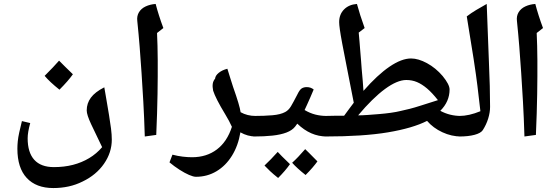

<svg xmlns="http://www.w3.org/2000/svg" viewBox="-20 -697 2829 972"><path d="M250 255Q163 255 115.5 204Q68 153 68 56Q68 38 70 18Q72 -2 77.5 -27Q83 -52 91 -84L133 -74Q120 -27 120 3Q120 75 153.5 112Q187 149 253 149Q305 149 349.5 137.5Q394 126 431.5 103.5Q469 81 497 48Q464 -20 441.5 -68Q419 -116 419 -138Q419 -174 440 -202.5Q461 -231 508 -255Q511 -238 515 -214.5Q519 -191 523.5 -164.5Q528 -138 532 -114Q538 -78 542 -46.5Q546 -15 546 10Q546 75 506.5 132Q467 189 398 222Q364 239 327 247Q290 255 250 255ZM281 -243Q232 -282 206 -313Q230 -337 248 -356Q266 -375 279 -390Q292 -377 309.5 -359.5Q327 -342 349 -321Q337 -304 320 -284.5Q303 -265 281 -243Z M713 -6Q710 -104 705.5 -182.5Q701 -261 696.5 -329Q692 -397 687 -460Q682 -523 675 -591Q672 -616 683.5 -635Q695 -654 717.5 -664.5Q740 -675 768 -677Q775 -650 785 -618.5Q795 -587 807 -555L775 -530Q778 -469 778.5 -392Q779 -315 777.5 -221Q776 -127 771 -14Z M972 198Q959 198 937 188.5Q915 179 888.5 162Q862 145 838 125L853 86Q880 93 905 96Q930 99 952 99Q1026 99 1078 59.5Q1130 20 1154 -55Q1147 -70 1139 -85.5Q1131 -101 1121 -117Q1095 -160 1080 -189.5Q1065 -219 1059 -238Q1055 -258 1057 -272.5Q1059 -287 1069 -299Q1070 -314 1087 -328Q1104 -342 1131 -349Q1139 -322 1146.5 -299.5Q1154 -277 1160 -257Q1177 -209 1186.5 -177Q1196 -145 1198 -129Q1232 -110 1274 -110Q1282 -110 1282 -102V-14Q1282 -6 1274 -6Q1234 -6 1197 -27Q1186 40 1154.5 91Q1123 142 1076 170Q1029 198 972 198Z M1265 -6Q1257 -6 1257 -14V-102Q1257 -110 1265 -110Q1318 -110 1359 -113.5Q1400 -117 1424 -130Q1441 -139 1453 -159Q1465 -179 1485 -218Q1497 -243 1507.5 -249.5Q1518 -256 1533 -256Q1553 -256 1568 -244Q1560 -224 1551 -204Q1542 -184 1534.5 -167Q1527 -150 1522 -140Q1549 -124 1576.5 -117Q1604 -110 1634 -110Q1642 -110 1642 -102V-14Q1642 -6 1634 -6Q1552 -6 1485 -71L1474 -56Q1459 -37 1430 -26Q1401 -15 1359.5 -10.5Q1318 -6 1265 -6ZM1527 189Q1484 155 1459 127Q1488 101 1525 58Q1529 61 1544 76.5Q1559 92 1587 120Q1577 134 1562 151.5Q1547 169 1527 189ZM1388 204Q1364 185 1347 169Q1330 153 1319 141Q1335 126 1352 108.5Q1369 91 1386 72Q1392 79 1407.5 94.5Q1423 110 1448 134Q1436 151 1421 168.5Q1406 186 1388 204Z M1625 -6Q1617 -6 1617 -14V-102Q1617 -110 1625 -110Q1650 -111 1674 -111Q1698 -111 1722 -111Q1735 -128 1747 -145Q1759 -162 1771 -177Q1750 -285 1735.5 -358Q1721 -431 1712.5 -476.5Q1704 -522 1700.5 -547.5Q1697 -573 1697 -585Q1697 -624 1721.5 -649Q1746 -674 1787 -677Q1795 -648 1804 -619.5Q1813 -591 1826 -555L1796 -532Q1798 -512 1800 -487Q1802 -462 1804 -437Q1806 -412 1808 -388.5Q1810 -365 1811 -348Q1814 -314 1816.5 -286Q1819 -258 1820 -237Q1891 -318 1952 -359.5Q2013 -401 2061 -401Q2098 -401 2142 -377Q2186 -353 2221 -312Q2256 -269 2256 -244Q2256 -183 2209 -136Q2257 -110 2314 -110Q2322 -110 2322 -102V-14Q2322 -6 2314 -6Q2266 -6 2219.5 -27.5Q2173 -49 2142 -85Q2069 -48 1944 -27Q1819 -6 1625 -6ZM1793 -113Q1813 -113 1841 -115Q1869 -117 1899.5 -119.5Q1930 -122 1958.5 -126Q1987 -130 2007 -135Q2030 -140 2054 -146Q2078 -152 2112 -163Q2146 -174 2197 -190Q2168 -227 2142 -249Q2116 -271 2091 -281.5Q2066 -292 2037 -292Q1991 -292 1929 -246.5Q1867 -201 1793 -113Z M2305 -6Q2296 -6 2296 -14V-102Q2296 -110 2305 -110Q2354 -110 2412 -134Q2408 -166 2404.5 -198Q2401 -230 2397 -262Q2391 -312 2377.5 -400Q2364 -488 2343 -614Q2365 -631 2391 -646.5Q2417 -662 2444 -677Q2447 -604 2449.5 -531.5Q2452 -459 2455 -387Q2458 -320 2459.5 -262.5Q2461 -205 2461 -156Q2461 -128 2451.5 -97Q2442 -66 2424 -38Q2414 -23 2382.5 -14.5Q2351 -6 2305 -6Z M2635 -6Q2632 -104 2627.5 -182.5Q2623 -261 2618.5 -329Q2614 -397 2609 -460Q2604 -523 2597 -591Q2594 -616 2605.5 -635Q2617 -654 2639.5 -664.5Q2662 -675 2690 -677Q2697 -650 2707 -618.5Q2717 -587 2729 -555L2697 -530Q2700 -469 2700.5 -392Q2701 -315 2699.5 -221Q2698 -127 2693 -14Z"/></svg>

Font: Noto Naskh Arabic SemiBold
Style: Regular
Weight: 600
Designer: Monotype Design Team, David Williams, Mohamad Dakak and Nizar Qandah
Foundry: Monotype Imaging Inc.
Version: Version 2.016